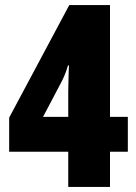

<svg xmlns="http://www.w3.org/2000/svg" viewBox="-20 -734 535 754"><path d="M482 -138V-275H412V-714H252L16 -272V-138H248V0H412V-138ZM248 -372V-275H149L218 -406C229 -426 239 -449 247 -477H251C250 -474 248 -384 248 -372Z"/></svg>

Font: Noto Sans Lao Looped ExtraCondensed Black
Style: Regular
Weight: 900
Width: 2
Designer: Mark Frömberg, Ben Mitchell
Foundry: The Fontpad Ltd
Version: Version 1.002